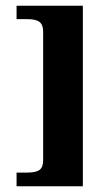

<svg xmlns="http://www.w3.org/2000/svg" viewBox="-20 -554 371 672"><path d="M131 -444Q131 -467 118.5 -477Q106 -487 76 -487H38V-534H270V98H38V50H76Q106 50 118.5 40.5Q131 31 131 8Z"/></svg>

Font: Genos Thin SemiBold
Style: Regular
Weight: 600
Version: Version 1.010